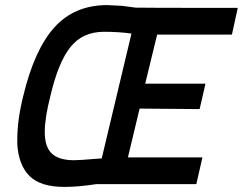

<svg xmlns="http://www.w3.org/2000/svg" viewBox="-20 -724 955 755"><path d="M233 11Q139 11 96 -32Q53 -75 48 -157V-176Q48 -252 71 -345Q115 -529 194 -616.5Q273 -704 402 -704Q412 -704 460 -701Q507 -695 513 -694Q519 -693 915 -693L892 -588H598L551 -395H788L765 -295L529 -297L483 -105H776L752 0H359Q289 11 233 11ZM271 -94Q295 -94 350 -99L380 -101L497 -592Q448 -599 389 -599Q305 -599 257 -539Q209 -479 178 -346Q156 -260 156 -205Q156 -146 184 -120Q212 -94 271 -94Z"/></svg>

Font: Storia Sans SemiBold
Style: Italic
Weight: 600
Italic angle: -13°
Designer: Campivisivi
Foundry: Accademia di Belle Arti di Urbino and students of MA course of Visual design
Version: Version 60.001;May 25, 2020;FontCreator 12.0.0.2522 64-bit